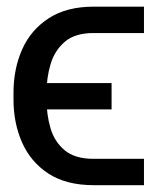

<svg xmlns="http://www.w3.org/2000/svg" viewBox="-20 -542 461 562"><path d="M253.9 -77.1H401.4V0H253.9Q173.8 0 121.8 -33.9Q69.8 -67.9 44.7 -124.8Q19.5 -181.6 19.5 -251V-270.5Q19.5 -340.3 44.9 -397.5Q70.3 -454.6 122.6 -488.5Q174.8 -522.5 253.9 -522.5H401.4V-445.3H253.9Q199.7 -445.3 169.9 -419.9Q140.1 -394.5 128.2 -354.7Q116.2 -314.9 116.2 -270.5V-251Q116.2 -207 127.7 -167.2Q139.2 -127.4 169.2 -102.3Q199.2 -77.1 253.9 -77.1ZM306.6 -298.8V-221.7H42V-298.8Z"/></svg>

Font: Inter Display V
Style: Regular
Weight: 400
Designer: Rasmus Andersson
Foundry: rsms
Version: Version 3.015;git-src